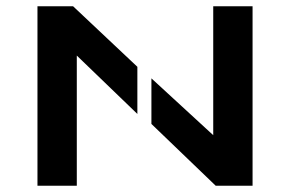

<svg xmlns="http://www.w3.org/2000/svg" viewBox="-20 -595 929 615"><path d="M100 -575H214L420 -381V-230L226 -417V0H100ZM663 -162V-575H789V0H671L465 -198V-344Z"/></svg>

Font: Wallpoet
Style: Regular
Weight: 400
Designer: Lars Berggren
Foundry: Lars Berggren
Version: Version 1.000